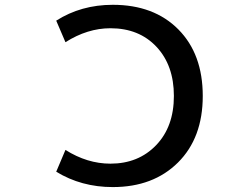

<svg xmlns="http://www.w3.org/2000/svg" viewBox="-20 -761 1040 792"><path d="M435.5 -644.5Q340.8 -644.5 250 -586.9L211.9 -675.8Q314.5 -741.2 445.3 -741.2Q615.2 -741.2 715.8 -639.6Q816.4 -538.1 816.4 -365.2Q816.4 -192.4 714.4 -90.8Q612.3 10.7 445.3 10.7Q315.4 10.7 211.9 -52.7L250 -142.6Q339.8 -85.9 435.5 -85.9Q550.8 -85.9 624 -162.1Q697.3 -238.3 697.3 -365.2Q697.3 -491.2 625.5 -567.9Q553.7 -644.5 435.5 -644.5Z"/></svg>

Font: GenEi Gothic M SemiBold
Style: Regular
Weight: 500
Designer: o_tamon (Modified); [Source Han Sans]
Ryoko NISHIZUKA  (kana & ideographs); Paul D. Hunt (Latin, Greek & Cyrillic); Wenl
Version: Version 1.1a;Original Version 1.004